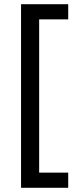

<svg xmlns="http://www.w3.org/2000/svg" viewBox="-20 -734 369 912"><path d="M304 158H80V-714H304V-642H166V86H304Z"/></svg>

Font: Noto Sans Armenian
Style: Regular
Weight: 400
Designer: Monotype Design Team
Foundry: Monotype Imaging Inc.
Version: Version 2.007